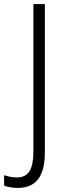

<svg xmlns="http://www.w3.org/2000/svg" viewBox="-79 -734 318 937"><path d="M7 183C96 183 140 128 140 9V-714H84V5C84 91 61 132 3 132C-20 132 -41 127 -59 121V172C-41 179 -19 183 7 183Z"/></svg>

Font: Noto Sans Devanagari Condensed Light
Style: Regular
Weight: 300
Width: 3
Designer: Jelle Bosma - Monotype Design Team
Foundry: Monotype Imaging Inc.
Version: Version 2.004